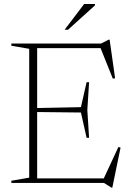

<svg xmlns="http://www.w3.org/2000/svg" viewBox="-20 -886 634 930"><path d="M411.5 -488 403 -353 411.5 -218.5H399.5L372 -341L149 -343.5V-362.5L372 -367L399.5 -488ZM537.5 -507 526.5 -505 463.5 -662 492.5 -653H122.5V-675H469.5L506.5 -694H511ZM476.5 -8.5 553.5 -174 564 -171 524 23H520L483.5 0H122.5V-22H503ZM35 0V-10.5L121.5 -25.5V-649.5L35 -664.5V-675H160V0ZM293 -742 387.5 -866.5H440V-860L309.5 -742Z"/></svg>

Font: Newsreader 24pt ExtraLight
Style: Regular
Weight: 250
Designer: Hugues Gentile
Foundry: Production Type
Version: Version 1.003